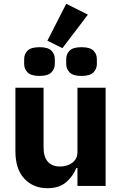

<svg xmlns="http://www.w3.org/2000/svg" viewBox="-20 -977 640 1009"><path d="M387 -94H381Q364 -51 327.5 -19.5Q291 12 229 12Q155 12 108 -38Q61 -88 61 -182V-516H209V-202Q209 -153 231 -127.5Q253 -102 296 -102Q319 -102 340 -110.5Q361 -119 374 -135.5Q387 -152 387 -177V-516H535V0H387ZM308 -724 229 -763 328 -957 442 -900ZM188 -578Q143 -578 125 -596.5Q107 -615 107 -640V-667Q107 -693 125 -711Q143 -729 188 -729Q232 -729 250 -711Q268 -693 268 -667V-640Q268 -615 250 -596.5Q232 -578 188 -578ZM408 -578Q364 -578 346 -596.5Q328 -615 328 -640V-667Q328 -693 346 -711Q364 -729 408 -729Q453 -729 471 -711Q489 -693 489 -667V-640Q489 -615 471 -596.5Q453 -578 408 -578Z"/></svg>

Font: Lilex
Style: Regular
Weight: 400
Monospace: yes
Designer: Mike Abbink, Paul van der Laan, Pieter van Rosmalen, Mikhael Khrustik
Foundry: Mikhael Khrustik
Version: Version 2.510